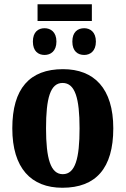

<svg xmlns="http://www.w3.org/2000/svg" viewBox="-20 -875 592 905"><path d="M157 -776H413V-855H157ZM190 -616C218 -616 246 -633 246 -679C246 -725 218 -742 190 -742C161 -742 135 -725 135 -679C135 -633 161 -616 190 -616ZM377 -616C404 -616 432 -633 432 -679C432 -725 404 -742 377 -742C347 -742 321 -725 321 -679C321 -633 347 -616 377 -616ZM274 10C432 10 514 -82 514 -270C514 -458 424 -549 277 -549C120 -549 38 -458 38 -270C38 -82 127 10 274 10ZM276 -54C218 -54 197 -129 197 -270C197 -412 217 -484 275 -484C334 -484 355 -412 355 -270C355 -129 335 -54 276 -54Z"/></svg>

Font: Noto Serif Condensed ExtraBold
Style: Regular
Weight: 800
Width: 3
Designer: Monotype Design Team
Foundry: Monotype Imaging Inc.
Version: Version 2.013